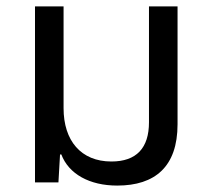

<svg xmlns="http://www.w3.org/2000/svg" viewBox="-20 -568 654 598"><path d="M345 10C463 10 533 -49 533 -181V-548H444V-187C444 -107 405 -65 327 -65C232 -65 178 -130 178 -231V-548H89V0H162L167 -87H171C194 -26 259 10 345 10Z"/></svg>

Font: Noto Sans Thai
Style: Regular
Weight: 400
Designer: Monotype Design Team
Foundry: Monotype Imaging Inc.
Version: Version 1.901